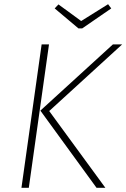

<svg xmlns="http://www.w3.org/2000/svg" viewBox="-20 -893 601 913"><path d="M494 -873 509 -853 371 -758H353L240 -853L258 -872L366 -793ZM82 0 178 -682H213L117 0ZM439 0 172 -367 517 -682H561L214 -365L481 0Z"/></svg>

Font: Fira Sans UltraLight
Style: Italic
Weight: 200
Italic angle: -8°
Designer: Carrois Corporate & Edenspiekermann AG
Foundry: Carrois Corporate GbR & Edenspiekermann AG
Version: Version 4.203;PS 004.203;hotconv 1.0.88;makeotf.lib2.5.64775